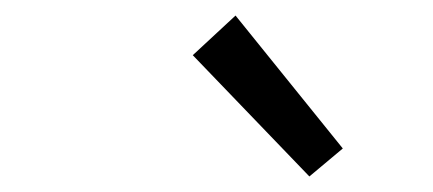

<svg xmlns="http://www.w3.org/2000/svg" viewBox="-20 -801 557 247"><path d="M378 -574 421 -610 283 -781 228 -730Z"/></svg>

Font: Source Sans Pro
Style: Italic
Weight: 400
Italic angle: -11°
Designer: Paul D. Hunt
Foundry: Adobe Systems Incorporated
Version: Version 3.006;hotconv 1.0.111;makeotfexe 2.5.65597